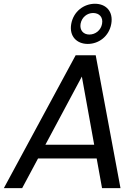

<svg xmlns="http://www.w3.org/2000/svg" viewBox="-38 -981 732 1001"><path d="M356.4 -692.8 -18 0H77.5L421.1 -642.3H377.8L494 0H590.2L461 -692.8ZM109.3 -154.7H513.3L501.7 -226.4H145.5ZM333.4 -856.3C321.9 -792 362.2 -752 419.5 -752C477.5 -752 530.6 -792 542.1 -856.3C553.6 -921.4 514.8 -961.4 456.8 -961.4C399.5 -961.4 344.9 -921.4 333.4 -856.3ZM494.1 -857.1C488.4 -823.4 459.5 -800.9 427.8 -800.9C396.8 -800.9 376.4 -823.4 382.1 -857.1C388.6 -891.5 416.5 -913.2 447.5 -913.2C479.2 -913.2 500.6 -891.5 494.1 -857.1Z"/></svg>

Font: Poppins Devanagari Thin
Style: Italic
Weight: 100
Italic angle: -10°
Designer: Ninad Kale (Devanagari), Jonny Pinhorn (Latin)
Foundry: Indian Type Foundry
Version: 4.005